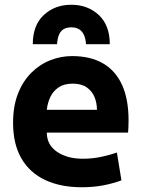

<svg xmlns="http://www.w3.org/2000/svg" viewBox="-20 -776 600 808"><path d="M324 12Q235 12 170 -18.5Q105 -49 70 -109.5Q35 -170 35 -259Q35 -329 55.5 -381.5Q76 -434 111.5 -469.5Q147 -505 191.5 -522.5Q236 -540 283 -540Q361 -540 414 -509Q467 -478 494 -418Q521 -358 521 -270Q521 -257 520.5 -242.5Q520 -228 519 -218H177Q177 -167 219.5 -137.5Q262 -108 329 -108Q370 -108 408.5 -116.5Q447 -125 472 -134L491 -17Q456 -4 415 4Q374 12 324 12ZM177 -314H388Q388 -342 378 -367Q368 -392 345.5 -408Q323 -424 286 -424Q250 -424 227 -408.5Q204 -393 192 -368Q180 -343 177 -314ZM118 -590Q118 -670 164.5 -713Q211 -756 280 -756Q349 -756 395.5 -713Q442 -670 442 -590H342Q340 -618 331 -633.5Q322 -649 309 -655Q296 -661 280 -661Q264 -661 251 -655Q238 -649 230 -633.5Q222 -618 220 -590Z"/></svg>

Font: Ubuntu Sans Mono
Style: Regular
Weight: 400
Monospace: yes
Designer: Dalton Maag Ltd
Foundry: Dalton Maag Ltd
Version: Version 1.006